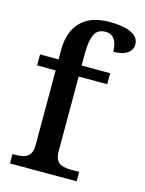

<svg xmlns="http://www.w3.org/2000/svg" viewBox="-116 -840 685 910"><g transform="rotate(15 226.0 -385.0)"><path d="M24 0V-46H40Q61 -46 78.5 -50.5Q96 -55 107.5 -70Q119 -85 119 -115V-482H28V-536H119V-582Q119 -672 167 -721Q215 -770 305 -770Q361 -770 393 -760Q425 -750 438.5 -734.5Q452 -719 452 -699Q452 -680 441.5 -666.5Q431 -653 410.5 -645.5Q390 -638 360 -638Q360 -657 355 -676Q350 -695 337 -707.5Q324 -720 301 -720Q262 -720 247 -689Q232 -658 232 -594V-536H372V-482H232V-115Q232 -85 243 -70Q254 -55 272 -50.5Q290 -46 310 -46H351V0Z"/></g></svg>

Font: Noto Rashi Hebrew Medium
Style: Regular
Weight: 500
Version: Version 1.006